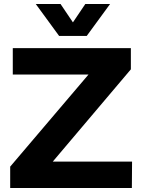

<svg xmlns="http://www.w3.org/2000/svg" viewBox="-20 -941 712 961"><path d="M283 -921 345 -829 407 -921H531L414 -761H276L159 -921ZM244 -132H641L640 0H31V-107L423 -568H44V-700H635V-594Z"/></svg>

Font: Montserrat Semi Bold
Style: Regular
Weight: 600
Designer: Julieta Ulanovsky
Foundry: Julieta Ulanovsky
Version: Version 3.001 September 28, 2015